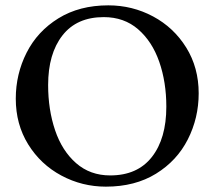

<svg xmlns="http://www.w3.org/2000/svg" viewBox="-20 -684 802 718"><path d="M39 -315Q39 -407 79.5 -487Q120 -567 198.5 -615.5Q277 -664 385 -664Q475 -664 552.5 -622.5Q630 -581 676.5 -506Q723 -431 723 -335Q723 -243 682.5 -163Q642 -83 563.5 -34.5Q485 14 376 14Q287 14 209.5 -27.5Q132 -69 85.5 -144Q39 -219 39 -315ZM602 -285Q602 -377 575.5 -453Q549 -529 496.5 -574.5Q444 -620 368 -620Q267 -620 213.5 -551.5Q160 -483 160 -366Q160 -274 186 -197Q212 -120 264.5 -74Q317 -28 392 -28Q494 -28 548 -97Q602 -166 602 -285Z"/></svg>

Font: EB Garamond Medium
Style: Regular
Weight: 500
Designer: Georg Duffner and Octavio Pardo
Foundry: Georg Duffner
Version: Version 1.000